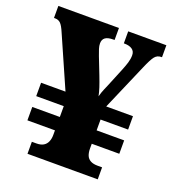

<svg xmlns="http://www.w3.org/2000/svg" viewBox="-131 -815 830 917"><g transform="rotate(20 284.5 -357.0)"><path d="M112 0V-61H135Q157 -61 170.5 -69Q184 -77 190.5 -92Q197 -107 197 -126V-150H57V-218H197V-273H57V-341H181L67 -600Q54 -631 43 -642Q32 -653 15 -653H9V-714H317V-653H310Q283 -653 270 -643.5Q257 -634 257 -614Q257 -602 261.5 -587.5Q266 -573 273 -555L307 -468Q319 -437 326 -415.5Q333 -394 337 -374Q340 -385 343 -394Q346 -403 350.5 -413.5Q355 -424 361 -438L400 -533Q409 -555 415 -574.5Q421 -594 421 -613Q421 -633 406.5 -643Q392 -653 367 -653H364V-714H558V-653H554Q534 -653 521.5 -637.5Q509 -622 489 -575L388 -341H524V-273H384V-218H524V-150H384V-126Q384 -105 390 -90.5Q396 -76 410 -68.5Q424 -61 446 -61H469V0Z"/></g></svg>

Font: Noto Serif Armenian Black
Style: Regular
Weight: 900
Version: Version 2.007